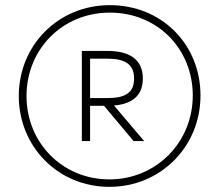

<svg xmlns="http://www.w3.org/2000/svg" viewBox="-20 -723 851 746"><path d="M405 3C604 3 759 -153 759 -352C759 -551 608 -703 407 -703C206 -703 53 -547 53 -350C53 -153 206 3 405 3ZM405 -26C222 -26 83 -169 83 -350C83 -531 222 -674 407 -674C591 -674 729 -534 729 -352C729 -170 587 -26 405 -26ZM298 -175H330V-312H384L499 -175H540L423 -313C493 -319 535 -351 535 -418C535 -492 483 -525 399 -525H298ZM330 -342V-495H398C465 -495 501 -474 501 -418C501 -362 466 -342 398 -342Z"/></svg>

Font: Chess Sans Light
Style: Regular
Weight: 300
Designer: Wolf Bōese
Foundry: Wolf Bōese
Version: Version 7.223;Glyphs 3.3 (3306)